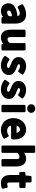

<svg xmlns="http://www.w3.org/2000/svg" viewBox="1725 -2498 810 4300"><g transform="rotate(90 2130.0 -348.0)"><path d="M54 -132C54 -33 126 37 225 37C277 37 322 17 362 -11L364 4C366 15 377 25 389 25H483C494 25 508 15 508 0V-291C508 -437 438 -528 300 -528C215 -528 142 -495 86 -460C76 -454 70 -439 77 -427L119 -350C126 -336 143 -334 154 -341C196 -366 238 -385 279 -385C321 -385 335 -367 341 -336C157 -312 54 -253 54 -132ZM216 -141C216 -166 232 -194 343 -213V-143C313 -116 289 -103 261 -103C228 -103 216 -113 216 -141Z M645 -183C645 -53 698 37 821 37C878 37 924 15 963 -20L966 3C967 14 978 25 991 25H1085C1096 25 1110 15 1110 0V-491C1110 -502 1100 -516 1085 -516H970C959 -516 945 -506 945 -491V-164C912 -124 893 -112 861 -112C825 -112 810 -121 810 -198V-491C810 -502 800 -516 785 -516H670C659 -516 645 -506 645 -491Z M1238 -71C1231 -61 1231 -46 1242 -37C1294 6 1370 37 1444 37C1578 37 1660 -40 1660 -140C1660 -250 1568 -287 1502 -312C1441 -334 1417 -347 1417 -362C1417 -376 1423 -391 1464 -391C1495 -391 1525 -378 1557 -354C1567 -347 1583 -348 1592 -359L1645 -429C1652 -439 1651 -455 1640 -464C1597 -497 1537 -528 1462 -528C1343 -528 1258 -459 1258 -356C1258 -256 1348 -214 1412 -190C1471 -167 1501 -151 1501 -134C1501 -117 1493 -100 1448 -100C1406 -100 1369 -118 1327 -150C1315 -159 1300 -156 1292 -145Z M1773 -71C1766 -61 1766 -46 1777 -37C1829 6 1905 37 1979 37C2113 37 2195 -40 2195 -140C2195 -250 2103 -287 2037 -312C1976 -334 1952 -347 1952 -362C1952 -376 1958 -391 1999 -391C2030 -391 2060 -378 2092 -354C2102 -347 2118 -348 2127 -359L2180 -429C2187 -439 2186 -455 2175 -464C2132 -497 2072 -528 1997 -528C1878 -528 1793 -459 1793 -356C1793 -256 1883 -214 1947 -190C2006 -167 2036 -151 2036 -134C2036 -117 2028 -100 1983 -100C1941 -100 1904 -118 1862 -150C1850 -159 1835 -156 1827 -145Z M2411 -552C2463 -552 2507 -589 2507 -642C2507 -696 2464 -733 2411 -733C2358 -733 2315 -696 2315 -642C2315 -589 2359 -552 2411 -552ZM2328 0C2328 11 2338 25 2353 25H2468C2479 25 2493 15 2493 0V-491C2493 -502 2483 -516 2468 -516H2353C2342 -516 2328 -506 2328 -491Z M2625 -245C2625 -70 2743 37 2892 37C2960 37 3024 13 3074 -20C3084 -27 3088 -42 3082 -53L3043 -125C3035 -140 3019 -141 3008 -134C2975 -113 2944 -102 2907 -102C2848 -102 2808 -132 2792 -191H3074C3084 -191 3095 -199 3098 -210C3102 -225 3104 -246 3104 -270C3104 -416 3025 -528 2876 -528C2746 -528 2625 -417 2625 -245ZM2791 -314C2806 -365 2841 -389 2879 -389C2924 -389 2947 -367 2953 -314Z M3239 0C3239 11 3249 25 3264 25H3379C3390 25 3404 15 3404 0V-332C3439 -366 3460 -379 3491 -379C3528 -379 3543 -369 3543 -293V0C3543 11 3553 25 3568 25H3683C3694 25 3708 15 3708 0V-308C3708 -438 3655 -528 3532 -528C3480 -528 3437 -509 3402 -484L3404 -523V-706C3404 -717 3394 -731 3379 -731H3264C3253 -731 3239 -721 3239 -706Z M3900 -166C3900 -53 3951 37 4081 37C4124 37 4161 27 4189 18C4201 14 4208 1 4205 -12L4185 -97C4179 -123 4158 -117 4151 -114C4140 -109 4122 -105 4110 -105C4079 -105 4066 -115 4066 -166V-375H4166C4177 -375 4191 -385 4191 -400V-491C4191 -502 4181 -516 4166 -516H4066V-625C4066 -636 4056 -650 4041 -650H3945C3933 -650 3921 -641 3920 -628L3908 -515L3853 -511C3842 -510 3830 -500 3830 -486V-400C3830 -389 3840 -375 3855 -375H3900Z"/></g></svg>

Font: Falling Sky
Style: Blk
Weight: 900
Designer: Paul D. Hunt
Foundry: Adobe Systems Incorporated
Version: Version 1.02